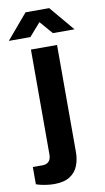

<svg xmlns="http://www.w3.org/2000/svg" viewBox="-142 -770 548 1005"><g transform="rotate(-10 132.5 -267.0)"><path d="M61.1 188.1Q46.7 188.1 29.2 186.1Q11.7 184.1 -5.1 180.4Q-21.8 176.7 -33.1 172.4V80.8H17.3Q40.3 80.8 52.1 68.2Q63.9 55.7 63.9 31.7V-526.4H202.7V43.1Q202.7 82.8 189.5 115.8Q176.4 148.7 145.7 168.4Q115 188.1 61.1 188.1ZM-42.1 -591.2 70 -723.4H195.7L307 -591.2H192.1L104.4 -692.7L160.8 -692L72.3 -591.2Z"/></g></svg>

Font: Archivo Variable SemiBold
Style: Regular
Weight: 600
Designer: Hector Gatti
Foundry: Omnibus-Type
Version: Version 2.001